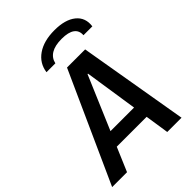

<svg xmlns="http://www.w3.org/2000/svg" viewBox="-278 -1012 1131 1131"><g transform="rotate(-45 287.5 -447.0)"><path d="M-25 0 285 -686H436L553 0H434L347 -573H343L99 0ZM112 -149 125 -240H466L453 -149ZM180 -752Q189 -818 244 -856Q299 -894 388 -894Q477 -894 524 -856Q571 -818 562 -752H488Q491 -789 464.5 -808.5Q438 -828 382 -828Q326 -828 294 -808.5Q262 -789 254 -752Z"/></g></svg>

Font: Chivo Mono Medium Medium
Style: Italic
Weight: 500
Italic angle: -8.05°
Monospace: yes
Version: Version 1.008